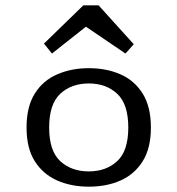

<svg xmlns="http://www.w3.org/2000/svg" viewBox="-20 -679 656 710"><path d="M308.5 11.3Q244 11.3 191.9 -11.4Q139.8 -34.2 109 -82.2Q78.2 -130.3 78.2 -207.4Q78.2 -284.5 108.6 -332.9Q139 -381.4 191.5 -404.1Q244 -426.9 308.5 -426.9Q373.9 -426.9 425.5 -404.1Q477.2 -381.4 507.6 -332.9Q538 -284.5 538 -207.4Q538 -131 507.6 -82.6Q477.2 -34.2 425.5 -11.4Q373.9 11.3 308.5 11.3ZM308.5 -45.2Q372.3 -45.2 413.4 -83.1Q454.4 -121 454.4 -207.4Q454.4 -294.1 413.4 -332.2Q372.3 -370.4 308.5 -370.4Q243.9 -370.4 202.8 -332.2Q161.8 -294.1 161.8 -207.4Q161.8 -121 202.8 -83.1Q243.9 -45.2 308.5 -45.2ZM172.1 -481 142.6 -517.8 288.1 -659.2H344.6L474.6 -515.5L444 -481L262 -604.6L327.9 -604.1Z"/></svg>

Font: Playfair 5pt SemiExpanded Light
Style: Regular
Weight: 300
Width: 6
Designer: Claus Eggers Sørensen
Foundry: Claus Eggers Sørensen
Version: Version 2.203